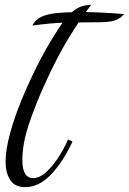

<svg xmlns="http://www.w3.org/2000/svg" viewBox="-20 -740 531 790"><path d="M84 30Q40 30 21.5 0Q3 -30 3 -74Q3 -122 20.5 -188Q38 -254 68 -327Q98 -400 133 -469.5Q168 -539 203 -594Q234 -645 258 -672Q282 -699 305 -709.5Q328 -720 355 -720Q311 -663 262.5 -583.5Q214 -504 163 -391Q127 -312 99.5 -231Q72 -150 72 -81Q72 -43 83.5 -25Q95 -7 116 -7Q142 -7 168.5 -30.5Q195 -54 219 -90.5Q243 -127 260 -166L278 -157Q237 -70 188 -20Q139 30 84 30ZM113 -635Q125 -659 149.5 -670.5Q174 -682 210.5 -686Q247 -690 295 -690Q332 -691 369.5 -689.5Q407 -688 439.5 -686Q472 -684 491 -682Q479 -669 466.5 -662Q454 -655 436.5 -652Q419 -649 394.5 -648.5Q370 -648 335 -648Q287 -648 251 -647Q215 -646 183 -643Q151 -640 113 -635Z"/></svg>

Font: Dancing Script Medium
Style: Regular
Weight: 500
Designer: Pablo Impallari
Foundry: Pablo Impallari
Version: Version 2.000